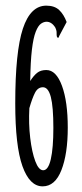

<svg xmlns="http://www.w3.org/2000/svg" viewBox="-20 -650 290 680"><path d="M131 10Q85 10 59.5 -61.5Q34 -133 34 -284Q34 -467 61 -548.5Q88 -630 144 -630Q173 -630 189.5 -614.5Q206 -599 216 -572L190 -523L187 -516L182 -518Q180 -525 180.5 -533.5Q181 -542 175 -554Q162 -573 145 -573Q135 -573 125 -566Q115 -559 106.5 -537.5Q98 -516 93 -474Q88 -432 87 -363Q99 -382 111.5 -392Q124 -402 144 -402Q179 -402 199.5 -346Q220 -290 220 -198Q220 -105 197.5 -47.5Q175 10 131 10ZM133 -47Q151 -47 160 -86.5Q169 -126 169 -197Q169 -272 160 -306.5Q151 -341 132 -341Q114 -341 104 -321.5Q94 -302 84 -267Q81 -212 87 -161.5Q93 -111 105 -79Q117 -47 133 -47Z"/></svg>

Font: Inconsolata UltraCondensed
Style: Regular
Weight: 400
Width: 1
Monospace: yes
Designer: Raph Levien, Cyreal, Brenton Simpson
Foundry: Raph Levien, Cyreal, Google
Version: Version 3.000; ttfautohint (v1.8.2.53-6de2)